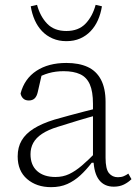

<svg xmlns="http://www.w3.org/2000/svg" viewBox="-20 -760 577 793"><path d="M191 13Q131 13 92 -20.5Q53 -54 53 -114Q53 -152 69.5 -180Q86 -208 119.5 -229Q153 -250 205 -266Q236 -275 266 -283Q296 -291 326.5 -299Q357 -307 386 -314V-286Q345 -275 302 -262Q259 -249 218 -236Q179 -224 154 -207.5Q129 -191 117.5 -170Q106 -149 106 -123Q106 -78 133.5 -53.5Q161 -29 209 -29Q240 -29 265.5 -41Q291 -53 318 -76Q345 -99 378 -133L381 -88H359Q336 -58 311.5 -35.5Q287 -13 258 0Q229 13 191 13ZM450 11Q411 11 389.5 -16.5Q368 -44 366 -100L364 -102V-331Q364 -382 351 -411.5Q338 -441 311 -453.5Q284 -466 243 -466Q210 -466 181.5 -458Q153 -450 127 -434L155 -463L136 -380Q132 -362 123 -353.5Q114 -345 99 -345Q84 -345 75.5 -353.5Q67 -362 65 -374Q81 -435 130.5 -467.5Q180 -500 254 -500Q306 -500 342 -483.5Q378 -467 397 -431Q416 -395 416 -339V-108Q416 -62 430 -45Q444 -28 467 -28Q481 -28 491.5 -32.5Q502 -37 510 -43L523 -20Q510 -7 492 2Q474 11 450 11ZM107 -734 133 -740Q146 -692 175 -662Q204 -632 254 -632Q304 -632 333 -662Q362 -692 375 -740L401 -734Q396 -703 384.5 -677Q373 -651 354.5 -631.5Q336 -612 311 -601Q286 -590 254 -590Q223 -590 197.5 -601Q172 -612 153.5 -631.5Q135 -651 123.5 -677Q112 -703 107 -734Z"/></svg>

Font: Source Serif 4 Light
Style: Regular
Weight: 300
Designer: Frank Grießhammer
Foundry: Adobe Systems Incorporated
Version: Version 4.004;hotconv 1.0.116;makeotfexe 2.5.65601